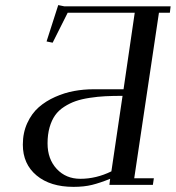

<svg xmlns="http://www.w3.org/2000/svg" viewBox="-20 -727 691 755"><path d="M69.8 -158.2Q69.8 -205.1 87.2 -242.9Q104.5 -280.8 132.3 -305.2Q160.2 -329.6 197 -345.9Q233.9 -362.3 271.2 -369.1Q308.6 -376 347.2 -376H465.8L509.8 -676.8H246.1L187 -559.1L163.1 -564L209 -707L232.9 -702.1H650.9L647.9 -676.8H605L507.8 -25.9H585L581.1 0H410.2L413.1 -23.9Q373.5 -7.8 342 0Q310.5 7.8 269 7.8Q177.7 7.8 123.8 -37.1Q69.8 -82 69.8 -158.2ZM167 -163.1Q167 -101.6 203.1 -62.7Q239.3 -23.9 295.9 -23.9Q358.4 -23.9 418 -53.2L461.9 -350.1Q423.3 -350.1 394.3 -348.6Q365.2 -347.2 333 -342.3Q300.8 -337.4 277.6 -329.3Q254.4 -321.3 232.4 -307.1Q210.4 -293 196.8 -273.7Q183.1 -254.4 175 -226.3Q167 -198.2 167 -163.1Z"/></svg>

Font: Dehuti Alt
Style: Bold-Italic
Weight: 700
Version: Version 1.2